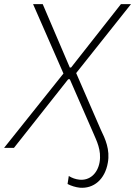

<svg xmlns="http://www.w3.org/2000/svg" viewBox="-46 -720 658 935"><path d="M445 -88 325 -364 324 -363 592 -700H543L300 -391H294L162 -700H115L263 -362L-26 0H22L286 -334H294L408 -73C424 -35 449 11 439 70C429 126 390 160 341 155C322 153 305 147 289 137L283 176C300 185 323 192 342 194C411 200 465 153 479 73C491 9 466 -45 445 -88Z"/></svg>

Font: Fixel Text 20240404 ExtraLight
Style: Italic
Weight: 200
Width: 4
Italic angle: -10°
Designer: AlfaBravo + MacPaw
Foundry: Kyrylo Tkachov, Marchela Mozhyna, Serhii Makarenko, Maria Weinstein, Zakhar Kryvoshyya
Version: Version 1.211;Glyphs 3.2 (3225)